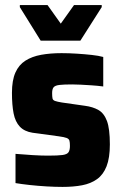

<svg xmlns="http://www.w3.org/2000/svg" viewBox="-20 -727 478 755"><path d="M226 8Q197 8 163 6Q129 4 97 0.5Q65 -3 41 -7V-122Q58 -121 75 -119.5Q92 -118 109 -117Q126 -116 141.5 -115.5Q157 -115 169 -115Q208 -115 226 -117.5Q244 -120 249.5 -128.5Q255 -137 255 -153Q255 -167 253 -174Q251 -181 242 -184.5Q233 -188 211 -191L108 -205Q76 -210 58 -229Q40 -248 33.5 -281Q27 -314 27 -362Q27 -411 40.5 -441.5Q54 -472 80 -488.5Q106 -505 142 -511.5Q178 -518 222 -518Q251 -518 282 -516Q313 -514 340.5 -511Q368 -508 386 -503V-387Q363 -390 340 -391.5Q317 -393 298 -394Q279 -395 264 -395Q231 -395 214 -393Q197 -391 191 -384Q185 -377 185 -361Q185 -347 186.5 -340Q188 -333 196.5 -330Q205 -327 223 -324L314 -311Q345 -307 367 -294.5Q389 -282 400.5 -251.5Q412 -221 412 -159Q412 -106 399 -73Q386 -40 361.5 -22.5Q337 -5 303 1.5Q269 8 226 8ZM140 -567 58 -699V-707H167L219 -634L271 -707H380V-699L296 -567Z"/></svg>

Font: Saira SemiCondensed ExtraBold
Style: Regular
Weight: 800
Width: 4
Designer: Hector Gatti with collaboration of the Omnibus-Type team
Foundry: Omnibus-Type
Version: Version 1.101